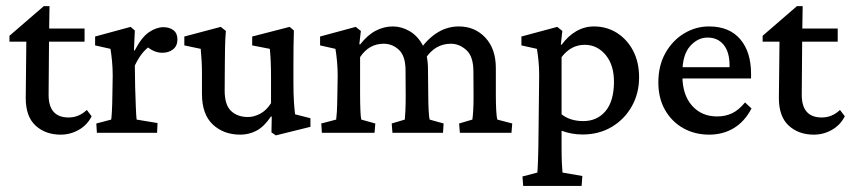

<svg xmlns="http://www.w3.org/2000/svg" viewBox="-20 -431 2761 623"><path d="M277.3 -53.7Q263.2 -25.4 235.8 -9.8Q208.5 5.9 176.8 5.9Q127.4 5.9 95.5 -23.4Q63.5 -52.7 63.5 -112.8L65.4 -295.9H10.7V-314.9L122.1 -411.1H140.6L139.2 -314.9L137.7 -123.5Q137.7 -49.8 202.6 -49.8Q235.8 -49.8 261.7 -74.2ZM105 -295.9V-338.4H254.4V-295.9Z M294.4 0 292.5 -30.3 340.8 -43Q341.8 -48.3 343 -68.1Q344.2 -87.9 344.7 -124.5L345.7 -184.6Q345.7 -210 343.5 -232.9Q341.3 -255.9 338.4 -272.5L288.6 -283.7V-312.5L403.8 -343.8L417.5 -332L414.6 -267.6L417 -267.1Q439.9 -311 463.9 -326.9Q487.8 -342.8 510.3 -342.8Q529.8 -342.8 542.7 -333Q555.7 -323.2 555.7 -303.2Q555.7 -282.2 541.7 -271Q527.8 -259.8 506.8 -259.8Q476.6 -259.8 450.7 -285.6L467.3 -281.7Q439 -263.7 417.5 -218.3L418.5 -149.4Q419.4 -115.2 420.7 -84.7Q421.9 -54.2 423.3 -43L491.2 -31.7L489.7 0Z M937.5 -60.1 987.3 -47.4V-19.5L875 8.3L860.8 -1.5L861.8 -52.2L859.4 -53.2Q836.4 -19.5 812 -6.8Q787.6 5.9 759.8 5.9Q705.6 5.9 670.4 -27.1Q635.3 -60.1 635.3 -127V-194.3Q635.3 -212.9 634.3 -232.4Q633.3 -252 631.3 -272.5L578.1 -283.7V-312.5L696.3 -343.8L712.9 -330.6Q710.9 -307.1 710.2 -277.8Q709.5 -248.5 709.5 -216.8L709 -136.7Q709 -90.8 729.7 -71Q750.5 -51.3 784.7 -51.3Q803.7 -51.3 824 -61.8Q844.2 -72.3 859.4 -96.2V-183.1Q859.4 -234.9 855.5 -272.5L798.3 -283.7V-312.5L919.9 -343.8L933.6 -332Q932.6 -302.7 932.4 -277.6Q932.1 -252.4 932.1 -219.2V-161.1Q932.1 -125.5 933.8 -100.1Q935.5 -74.7 937.5 -60.1Z M1024.4 0 1022.5 -30.3 1070.8 -43Q1071.8 -48.8 1073 -67.4Q1074.2 -85.9 1074.7 -124.5L1075.7 -184.6Q1075.7 -209.5 1073.5 -232.7Q1071.3 -255.9 1068.4 -272.5L1018.6 -283.7V-312.5L1134.3 -343.8L1150.9 -330.6L1146 -287.6L1148.4 -286.6Q1172.9 -317.9 1199.5 -331.5Q1226.1 -345.2 1254.4 -345.2Q1282.7 -345.2 1308.8 -330.1Q1335 -314.9 1351.8 -284.2Q1368.7 -253.4 1368.7 -206.1L1369.6 -123.5Q1369.6 -96.2 1370.8 -73.5Q1372.1 -50.8 1374 -43L1419.4 -30.3L1417.5 0H1253.4L1251 -30.3L1293.5 -43Q1294.4 -51.8 1295.4 -71.3Q1296.4 -90.8 1296.4 -119.6L1295.9 -202.1Q1295.9 -249 1274.7 -269Q1253.4 -289.1 1225.1 -289.1Q1177.2 -289.1 1148.4 -245.6V-128.9Q1148.4 -96.2 1149.4 -73Q1150.4 -49.8 1152.3 -43L1197.8 -30.3L1195.3 0ZM1472.2 0 1469.7 -30.3 1512.7 -43Q1514.2 -51.8 1515.4 -71.3Q1516.6 -90.8 1516.6 -119.6L1516.1 -198.7Q1516.1 -248 1493.2 -268.6Q1470.2 -289.1 1443.4 -289.1Q1392.1 -289.1 1360.8 -241.7L1343.8 -271.5Q1397.5 -345.2 1468.8 -345.2Q1521 -345.2 1554.9 -308.8Q1588.9 -272.5 1588.9 -210V-123.5Q1588.9 -96.2 1590.1 -73.5Q1591.3 -50.8 1593.8 -43L1642.1 -30.3L1639.6 0Z M1677.7 172.4 1675.3 141.6 1723.6 128.9Q1724.6 121.1 1725.8 86.4Q1727.1 51.8 1727.5 -6.8L1729.5 -188Q1729.5 -211.4 1727.3 -233.6Q1725.1 -255.9 1722.2 -272.5L1671.9 -283.7V-312.5L1788.1 -343.8L1804.7 -330.6L1799.8 -286.6L1802.2 -285.6Q1822.8 -314 1849.6 -329.6Q1876.5 -345.2 1907.2 -345.2Q1948.2 -345.2 1981.4 -324.5Q2014.6 -303.7 2034.2 -266.6Q2053.7 -229.5 2053.7 -180.2Q2053.7 -127.9 2030 -85.9Q2006.3 -43.9 1965.1 -19.3Q1923.8 5.4 1870.1 5.4Q1835 5.4 1802.2 -6.8V49.3Q1802.2 77.6 1803.2 99.1Q1804.2 120.6 1805.2 128.9L1869.6 140.1L1867.2 172.4ZM1872.6 -38.1Q1917 -38.1 1944.1 -69.6Q1971.2 -101.1 1972.2 -162.1Q1973.1 -218.8 1945.6 -252.2Q1918 -285.6 1877.4 -285.6Q1832.5 -285.6 1802.2 -245.6V-60.1Q1830.1 -38.1 1872.6 -38.1Z M2281.2 5.9Q2234.4 5.9 2197 -15.1Q2159.7 -36.1 2137.9 -74.2Q2116.2 -112.3 2116.2 -163.6Q2116.2 -218.8 2139.6 -259.8Q2163.1 -300.8 2200.9 -323.2Q2238.8 -345.7 2282.2 -345.2Q2347.2 -344.7 2382.1 -303.5Q2417 -262.2 2417 -191.9V-176.3H2180.2V-212.9H2357.4L2347.2 -199.7V-219.2Q2347.2 -262.2 2328.1 -285.6Q2309.1 -309.1 2275.9 -309.1Q2243.7 -309.1 2219 -281Q2194.3 -252.9 2194.3 -196.3V-184.6Q2194.3 -123.5 2225.3 -88.4Q2256.3 -53.2 2306.6 -53.2Q2334 -53.2 2355.5 -63.5Q2377 -73.7 2397.5 -98.6L2418.5 -79.1Q2396 -36.1 2360.8 -15.1Q2325.7 5.9 2281.2 5.9Z M2721.2 -53.7Q2707 -25.4 2679.7 -9.8Q2652.3 5.9 2620.6 5.9Q2571.3 5.9 2539.3 -23.4Q2507.3 -52.7 2507.3 -112.8L2509.3 -295.9H2454.6V-314.9L2565.9 -411.1H2584.5L2583 -314.9L2581.5 -123.5Q2581.5 -49.8 2646.5 -49.8Q2679.7 -49.8 2705.6 -74.2ZM2548.8 -295.9V-338.4H2698.2V-295.9Z"/></svg>

Font: Lateef
Style: Regular
Weight: 400
Designer: SIL International
Foundry: SIL International
Version: Version 4.200